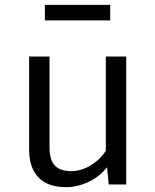

<svg xmlns="http://www.w3.org/2000/svg" viewBox="-20 -760 640 791"><path d="M434 -676H165V-740H434ZM184 -527V-153Q184 -102 205.5 -78.5Q227 -55 273 -55Q315 -55 354 -79Q393 -103 416 -139V-527H500V0H428L421 -71Q390 -32 344.5 -10.5Q299 11 252 11Q177 11 138.5 -29Q100 -69 100 -144V-527Z"/></svg>

Font: Fira Mono
Style: Regular
Weight: 400
Designer: Carrois Corporate & Edenspiekermann AG
Foundry: Carrois Corporate GbR & Edenspiekermann AG
Version: Version 3.206;PS 003.206;hotconv 1.0.70;makeotf.lib2.5.58329